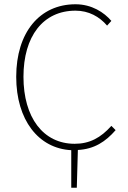

<svg xmlns="http://www.w3.org/2000/svg" viewBox="-20 -692 602 900"><path d="M314 188H340L345 11C422 7 475 -28 522 -82L502 -102C452 -46 400 -18 330 -18C182 -18 90 -142 90 -332C90 -522 182 -642 334 -642C396 -642 446 -614 482 -572L502 -594C468 -634 410 -672 334 -672C166 -672 56 -540 56 -332C56 -130 160 4 314 12Z"/></svg>

Font: Source Sans Pro ExtraLight
Style: Regular
Weight: 200
Designer: Paul D. Hunt
Foundry: Adobe Systems Incorporated
Version: Version 3.006;hotconv 1.0.111;makeotfexe 2.5.65597